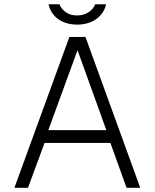

<svg xmlns="http://www.w3.org/2000/svg" viewBox="-20 -900 741 920"><path d="M49 0 312.5 -723H389.5L652 0H586.5L509 -215H193.5L114 0ZM211.5 -276.5H489.5L351.5 -659.5ZM488.5 -879.5Q481.5 -849.5 462.5 -827.8Q443.5 -806 414.5 -794Q385.5 -782 349.5 -782Q315.5 -782 286.8 -793.2Q258 -804.5 238.8 -826.5Q219.5 -848.5 212.5 -879.5H265Q274 -856 296 -841Q318 -826 349.5 -826Q380.5 -826 403.8 -841Q427 -856 436 -879.5Z"/></svg>

Font: Public Sans ExtraLight
Style: Regular
Weight: 250
Designer: The Public Sans Project Authors: Dan O. Williams and USWDS (Libre Franklin designed by Pablo Impallari and Rodrigo Fuenz
Version: Version 1.007